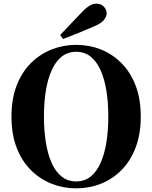

<svg xmlns="http://www.w3.org/2000/svg" viewBox="-20 -1013 835 1053"><path d="M310 -821Q341 -853 371 -885.5Q401 -918 429 -946Q454 -972 472.5 -982.5Q491 -993 510 -993Q534 -993 549.5 -976.5Q565 -960 565 -940Q565 -925 552 -906Q539 -887 500 -870Q457 -851 413.5 -833.5Q370 -816 326 -799ZM398 20Q328 20 264 -5Q200 -30 150 -79.5Q100 -129 71.5 -202.5Q43 -276 43 -374Q43 -471 71.5 -544.5Q100 -618 150 -667.5Q200 -717 264 -742Q328 -767 398 -767Q469 -767 532.5 -742Q596 -717 645.5 -667.5Q695 -618 723.5 -544.5Q752 -471 752 -374Q752 -277 723.5 -203Q695 -129 645.5 -79.5Q596 -30 532.5 -5Q469 20 398 20ZM398 -18Q444 -18 477 -44.5Q510 -71 531.5 -119Q553 -167 563.5 -232Q574 -297 574 -374Q574 -451 563.5 -515.5Q553 -580 531.5 -628Q510 -676 477 -702.5Q444 -729 398 -729Q352 -729 318.5 -702.5Q285 -676 263.5 -628Q242 -580 231.5 -515.5Q221 -451 221 -374Q221 -297 231.5 -232Q242 -167 263.5 -119Q285 -71 318.5 -44.5Q352 -18 398 -18Z"/></svg>

Font: Noto Serif TC ExtraLight Black
Style: Regular
Weight: 900
Version: Version 2.003-H1;hotconv 1.1.1;makeotfexe 2.6.0